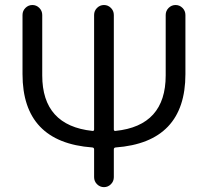

<svg xmlns="http://www.w3.org/2000/svg" viewBox="-20 -773 834 770"><path d="M436.5 -253.9Q436.5 -247.1 443.4 -248Q644.5 -268.6 644.5 -470.7V-712.9Q644.5 -729.5 656.2 -741.2Q668 -752.9 684.1 -752.9Q700.2 -752.9 711.9 -741.2Q723.6 -729.5 723.6 -712.9V-475.6Q723.6 -202.1 443.4 -181.6Q436.5 -180.7 436.5 -173.8V-62.5Q436.5 -45.9 424.8 -34.2Q413.1 -22.5 397 -22.5Q380.9 -22.5 369.1 -34.2Q357.4 -45.9 357.4 -62.5V-173.8Q357.4 -180.7 350.6 -181.6Q70.3 -202.1 70.3 -475.6V-712.9Q70.3 -729.5 82 -741.2Q93.8 -752.9 109.9 -752.9Q126 -752.9 137.7 -741.2Q149.4 -729.5 149.4 -712.9V-470.7Q149.4 -269.5 350.6 -248Q357.4 -247.1 357.4 -253.9V-712.9Q357.4 -729.5 369.1 -741.2Q380.9 -752.9 397 -752.9Q413.1 -752.9 424.8 -741.2Q436.5 -729.5 436.5 -712.9Z"/></svg>

Font: Gen Jyuu Gothic P Normal
Style: Regular
Weight: 300
Designer: [Source Han Sans]
Ryoko NISHIZUKA  (kana & ideographs); Paul D. Hunt (Latin, Greek & Cyrillic); Wenlong ZHANG  (bopomofo
Version: Version 1.002.20150607